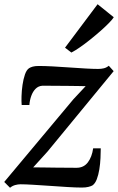

<svg xmlns="http://www.w3.org/2000/svg" viewBox="-23 -877 558 908"><path d="M382 -469.5Q369 -470 346.8 -470.2Q324.5 -470.5 298 -470.8Q271.5 -471 246.5 -471.2Q221.5 -471.5 202.5 -471.5Q183.5 -471.5 176.5 -471.5Q158 -470 145 -456.8Q132 -443.5 124.8 -423.2Q117.5 -403 116 -380.5H79.5Q78 -396.5 78.8 -422.2Q79.5 -448 83.5 -475.5Q87.5 -503 95 -524.8Q102.5 -546.5 114.5 -554.5Q120.5 -558.5 131.5 -561.8Q142.5 -565 160.5 -565Q187.5 -565 225.8 -563Q264 -561 305 -558Q346 -555 382.5 -553Q419 -551 441 -551Q455.5 -551 468 -554Q480.5 -557 491.5 -566L514.5 -540.5L201.5 -160L134 -85.5Q154 -85.5 182.8 -85Q211.5 -84.5 241.5 -84.2Q271.5 -84 297.8 -83.8Q324 -83.5 339 -83.5Q373 -83.5 392.5 -109.2Q412 -135 417.5 -175.5H453.5Q453.5 -156 452.2 -129.2Q451 -102.5 446.8 -76.2Q442.5 -50 434.8 -29.5Q427 -9 414 0Q408 3.5 395.2 6.8Q382.5 10 364.5 10Q336.5 10 296.5 7.5Q256.5 5 213.8 2Q171 -1 133.8 -3.2Q96.5 -5.5 74 -5.5Q62 -5.5 48.5 -1.8Q35 2 24.5 11L-3 -16.5L324 -407.5ZM284.5 -651.5 438.5 -857 515 -795.5Q509.5 -786 492.8 -768.8Q476 -751.5 452.8 -731Q429.5 -710.5 404.2 -690.2Q379 -670 355.2 -653.5Q331.5 -637 314.5 -628.5Z"/></svg>

Font: Merriweather Medium
Style: Italic
Weight: 500
Italic angle: -7.8°
Version: Version 2.101